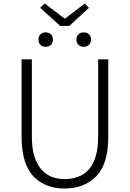

<svg xmlns="http://www.w3.org/2000/svg" viewBox="-20 -1070 745 1103"><path d="M179 -50Q104 -122 104 -284V-729H163V-288Q163 -194 190 -140Q237 -41 352 -41Q405 -41 448 -63Q493 -86 518.5 -141.5Q544 -197 544 -288V-729H602V-284Q602 -128 533 -57.5Q464 13 352 13Q245 13 179 -50ZM211 -1025 237 -1050 350 -964H355L467 -1050L491 -1025L378 -921H326ZM201 -842Q201 -862 212.5 -873Q224 -884 242 -884Q261 -884 272.5 -873Q284 -862 284 -842Q284 -823 272.5 -812Q261 -801 242 -801Q224 -801 212.5 -812Q201 -823 201 -842ZM419 -842Q419 -862 431 -873Q443 -884 461 -884Q480 -884 491.5 -873Q503 -862 503 -842Q503 -824 491 -812.5Q479 -801 461 -801Q443 -801 431 -812.5Q419 -824 419 -842Z"/></svg>

Font: Merged Yaku Han JP Light
Style: Regular
Weight: 300
Designer: Ryoko NISHIZUKA 西塚涼子 (kana, bopomofo & ideographs); Paul D. Hunt (Latin, Greek & Cyrillic); Sandoll Communications 산돌커뮤니
Foundry: Adobe
Version: Version 2.004